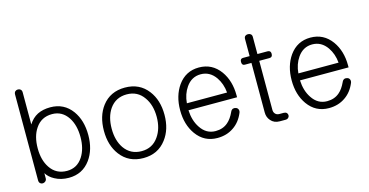

<svg xmlns="http://www.w3.org/2000/svg" viewBox="-77 -1090 2813 1465"><g transform="rotate(-15 1329.5 -357.0)"><path d="M85 -702.1V-24.4Q85 -8.8 94.7 0Q102.5 6.8 115.2 6.8Q127 5.9 135.7 -2Q145.5 -10.7 145.5 -24.4V-65.4Q166 -31.2 208 -8.8Q255.9 17.6 318.4 17.6Q426.8 17.6 489.3 -68.4Q544.9 -145.5 544.9 -259.8Q544.9 -376 489.3 -453.1Q426.8 -539.1 318.4 -539.1Q259.8 -539.1 216.8 -517.6Q174.8 -496.1 145.5 -450.2V-704.1Q145.5 -718.8 135.7 -727.5Q127 -734.4 115.2 -734.4Q102.5 -734.4 93.8 -726.6Q85 -717.8 85 -702.1ZM318.4 -485.4Q397.5 -485.4 443.4 -416Q483.4 -354.5 483.4 -260.7Q483.4 -168 443.4 -106.4Q398.4 -37.1 318.4 -37.1Q232.4 -37.1 186.5 -106.4Q145.5 -167 145.5 -260.7Q145.5 -355.5 186.5 -416Q232.4 -485.4 318.4 -485.4Z M907.2 -537.1Q791 -537.1 725.6 -451.2Q668 -375 668 -258.8Q668 -143.6 725.6 -67.4Q791 19.5 907.2 19.5Q1022.5 19.5 1087.9 -67.4Q1146.5 -143.6 1146.5 -258.8Q1146.5 -375 1087.9 -451.2Q1022.5 -537.1 907.2 -537.1ZM907.2 -483.4Q993.2 -483.4 1041 -414.1Q1085 -352.5 1085 -258.8Q1085 -167 1041 -104.5Q993.2 -35.2 907.2 -35.2Q820.3 -35.2 771.5 -104.5Q729.5 -166 729.5 -258.8Q729.5 -352.5 771.5 -414.1Q820.3 -483.4 907.2 -483.4Z M1643.6 -147.5Q1620.1 -96.7 1589.8 -71.3Q1550.8 -37.1 1492.2 -37.1Q1418 -37.1 1374 -104.5Q1335.9 -161.1 1332 -244.1H1715.8V-259.8Q1715.8 -374 1659.2 -453.1Q1596.7 -539.1 1492.2 -539.1Q1387.7 -539.1 1326.2 -453.1Q1270.5 -374 1270.5 -259.8Q1270.5 -146.5 1326.2 -68.4Q1387.7 17.6 1492.2 17.6Q1566.4 17.6 1621.1 -20.5Q1674.8 -56.6 1703.1 -125Q1709 -139.6 1703.1 -152.3Q1698.2 -163.1 1686.5 -167Q1673.8 -171.9 1662.1 -168Q1649.4 -162.1 1643.6 -147.5ZM1334 -298.8Q1339.8 -370.1 1376 -421.9Q1419.9 -485.4 1492.2 -485.4Q1564.5 -485.4 1609.4 -420.9Q1645.5 -368.2 1651.4 -298.8Z M1889.6 -658.2V-522.5H1836.9Q1814.5 -522.5 1814.5 -496.1Q1814.5 -468.8 1836.9 -468.8H1889.6V-77.1Q1889.6 -39.1 1913.1 -12.7Q1938.5 17.6 1983.4 17.6H2029.3Q2043 17.6 2051.8 8.8Q2059.6 1 2059.6 -9.8Q2059.6 -21.5 2051.8 -29.3Q2043 -37.1 2029.3 -37.1H1994.1Q1972.7 -37.1 1960.9 -51.8Q1951.2 -63.5 1951.2 -81.1V-468.8H2031.2Q2056.6 -468.8 2056.6 -496.1Q2056.6 -522.5 2031.2 -522.5H1951.2V-658.2Q1951.2 -672.9 1941.4 -680.7Q1932.6 -687.5 1919.9 -687.5Q1907.2 -687.5 1898.4 -680.7Q1889.6 -672.9 1889.6 -658.2Z M2524.4 -147.5Q2501 -96.7 2470.7 -71.3Q2431.6 -37.1 2373 -37.1Q2298.8 -37.1 2254.9 -104.5Q2216.8 -161.1 2212.9 -244.1H2596.7V-259.8Q2596.7 -374 2540 -453.1Q2477.5 -539.1 2373 -539.1Q2268.6 -539.1 2207 -453.1Q2151.4 -374 2151.4 -259.8Q2151.4 -146.5 2207 -68.4Q2268.6 17.6 2373 17.6Q2447.3 17.6 2502 -20.5Q2555.7 -56.6 2584 -125Q2589.8 -139.6 2584 -152.3Q2579.1 -163.1 2567.4 -167Q2554.7 -171.9 2543 -168Q2530.3 -162.1 2524.4 -147.5ZM2214.8 -298.8Q2220.7 -370.1 2256.8 -421.9Q2300.8 -485.4 2373 -485.4Q2445.3 -485.4 2490.2 -420.9Q2526.4 -368.2 2532.2 -298.8Z"/></g></svg>

Font: Gulim
Style: Regular
Weight: 400
Version: Version 2.21